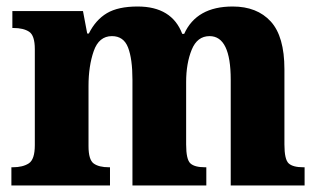

<svg xmlns="http://www.w3.org/2000/svg" viewBox="-20 -570 979 590"><path d="M15 0H318V-56H315Q284 -56 268 -67.5Q252 -79 252 -121V-306Q252 -367 268 -413Q284 -459 324 -459Q360 -459 373.5 -424Q387 -389 387 -325V0H614V-56H610Q578 -56 565 -68Q552 -80 552 -126V-318Q552 -375 569 -417Q586 -459 624 -459Q689 -459 689 -325V0H916V-56H912Q880 -56 867 -68Q854 -80 854 -126V-357Q854 -458 812 -504Q770 -550 695 -550Q584 -550 546 -466H540Q508 -550 403 -550Q343 -550 308.5 -529.5Q274 -509 253 -467H248L235 -536H18V-484H21Q52 -484 69.5 -472.5Q87 -461 87 -419V-124Q87 -80 68.5 -68Q50 -56 19 -56H15Z"/></svg>

Font: Noto Serif SemiCondensed Extra
Style: Regular
Weight: 800
Width: 4
Designer: Monotype Design Team
Foundry: Monotype Imaging Inc.
Version: Version 1.002